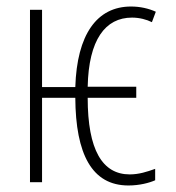

<svg xmlns="http://www.w3.org/2000/svg" viewBox="-20 -559 540 589"><path d="M374 10C408 10 438 2 456 -6V-41C431 -32 406 -24 378 -24C294 -24 249 -99 249 -259H398V-293H249C252 -437 303 -505 385 -505C408 -505 430 -499 446 -491L458 -523C436 -533 410 -539 382 -539C277 -539 216 -453 211 -292H109V-529H72V0H109V-259H211C212 -86 262 10 374 10Z"/></svg>

Font: Noto Sans Mono ExtraCondensed ExtraLight
Style: Regular
Weight: 200
Width: 2
Designer: Monotype Design Team
Foundry: Monotype Imaging Inc.
Version: Version 2.014